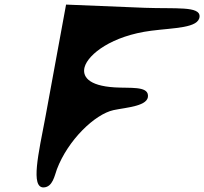

<svg xmlns="http://www.w3.org/2000/svg" viewBox="-20 -868 890 837"><path d="M178 -358C148 -200 112 -48 171 -51C210 -53 218 -103 228 -130C276 -257 393 -370 475 -388C532 -400 630 -405 625 -453C622 -493 547 -483 481 -487C362 -494 338 -537 349 -576C365 -632 468 -712 639 -734C739 -747 847 -745 850 -796C852 -842 747 -829 611 -834L268 -848Z"/></svg>

Font: Venom Sans
Style: BdObl
Weight: 700
Version: Version 1.001